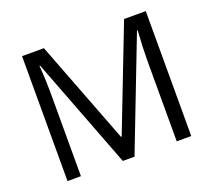

<svg xmlns="http://www.w3.org/2000/svg" viewBox="-121 -873 1144 1031"><g transform="rotate(-20 451.5 -357.0)"><path d="M174.8 -454.1V0H98.1V-713.9H223.1L449.2 -125H453.1L681.2 -713.9H805.2V0H722.2V-460Q722.2 -539.1 729 -631.8H725.1L481 0H414.1L171.9 -632.8H168Q174.8 -557.6 174.8 -454.1Z"/></g></svg>

Font: OpenSans-Regular
Style: Regular
Weight: 400
Foundry: Ascender Corporation
Version: Version 1.10